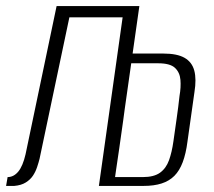

<svg xmlns="http://www.w3.org/2000/svg" viewBox="-45 -611 703 631"><path d="M-25 0 -20 -29Q0 -29 15 -47Q30 -65 39 -104L141 -591H413L329 0H280L358 -554H183L85 -89Q82 -77 77 -62Q72 -47 63.5 -34Q55 -21 40 -11.5Q25 -2 2 0ZM333 -29H424Q461 -29 481 -43.5Q501 -58 510.5 -84.5Q520 -111 525 -147Q530 -183 535.5 -221Q541 -259 545 -296Q550 -324 548 -348.5Q546 -373 530 -388Q514 -403 475 -403H385Q373 -310 360 -216Q347 -122 333 -29ZM280 0 363 -589H411L390 -435H492Q537 -435 561.5 -421Q586 -407 593.5 -379Q601 -351 594 -308L571 -145Q566 -106 555.5 -78Q545 -50 528 -33Q511 -16 486 -8Q461 0 427 0Z"/></svg>

Font: Alumni Sans Light
Style: Italic
Weight: 300
Italic angle: -8°
Version: Version 1.016